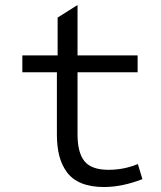

<svg xmlns="http://www.w3.org/2000/svg" viewBox="-20 -730 640 763"><path d="M393.1 13.2Q341.3 13.2 304.4 -1.7Q267.6 -16.6 246.3 -45.2Q225.1 -73.7 215.6 -110.8Q206.1 -147.9 206.1 -196.8V-442.9H68.8V-509.8H209V-660.2L288.1 -710V-509.8H526.9V-442.9H288.1V-195.8Q288.1 -123.5 315.7 -89.4Q343.3 -55.2 411.1 -55.2Q472.7 -55.2 527.8 -78.1L545.9 -18.1Q465.3 13.2 393.1 13.2Z"/></svg>

Font: Office Code Pro D
Style: Regular
Weight: 400
Designer: Nathan Rutzky & Paul D. Hunt
Foundry: Adobe Systems Incorporated
Version: Version 1.004;PS 001.004;hotconv 1.0.70;makeotf.lib2.5.58329